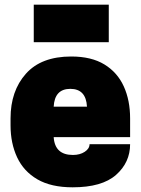

<svg xmlns="http://www.w3.org/2000/svg" viewBox="-20 -785 600 819"><path d="M290 14Q198 14 139.5 -20Q81 -54 53 -114Q25 -174 25 -250V-280Q25 -397 90.5 -470.5Q156 -544 284 -544Q370 -544 425.5 -510Q481 -476 508 -416.5Q535 -357 535 -280V-200H209Q214 -124 291 -124Q321 -124 341.5 -137.5Q362 -151 362 -170H535Q535 -92 475 -39Q415 14 290 14ZM444 -605H124V-765H444ZM351 -330Q347 -406 280 -406Q213 -406 209 -330Z"/></svg>

Font: Tanohe Sans ExtraBold
Style: Regular
Weight: 800
Designer: Village Type and Design LLC & Cristiano Sobral
Foundry: Cooper Hewitt Smithsonian Design Museum
Version: Version 1.00;September 29, 2021;FontCreator 13.0.0.2655 64-b